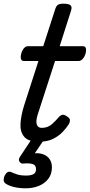

<svg xmlns="http://www.w3.org/2000/svg" viewBox="-40 -750 486 1039"><path d="M171 17Q113 17 90.5 -10.5Q68 -38 71 -82Q74 -126 90 -178L168 -420H89Q78 -420 74 -430Q70 -440 75 -460Q81 -480 90.5 -490Q100 -500 111 -500H194L258 -698Q264 -718 273.5 -724Q283 -730 303 -730Q334 -730 342.5 -720.5Q351 -711 344 -691L283 -500H409Q420 -500 424 -490.5Q428 -481 423 -460Q417 -441 407 -430.5Q397 -420 386 -420H258L164 -130Q153 -95 159 -76.5Q165 -58 186 -58Q219 -58 242 -79Q265 -100 278 -116Q284 -124 294.5 -128Q305 -132 321 -121Q338 -111 338.5 -100.5Q339 -90 333 -79Q320 -58 298.5 -35.5Q277 -13 246 2Q215 17 171 17ZM100 269Q63 269 33.5 261.5Q4 254 -13 241Q-21 233 -20 220.5Q-19 208 -14 199Q-7 186 1.5 181.5Q10 177 20 181Q33 187 52 193.5Q71 200 102 200Q127 200 141 192.5Q155 185 155 165Q155 143 135.5 137.5Q116 132 89 135Q78 136 73.5 133Q69 130 65 124Q61 117 62.5 110.5Q64 104 69 97L142 -13H211L131 105L102 89Q146 75 177 80.5Q208 86 224.5 106Q241 126 241 155Q241 192 221.5 217.5Q202 243 170 256Q138 269 100 269Z"/></svg>

Font: Playwrite IE
Style: Regular
Weight: 400
Designer: Veronika Burian, José Scaglione
Foundry: TypeTogether
Version: Version 1.002